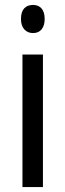

<svg xmlns="http://www.w3.org/2000/svg" viewBox="-20 -758 265 778"><path d="M154 -537V0H71V-537ZM114 -738Q136 -738 148.5 -723.5Q161 -709 161 -681Q161 -654 148.5 -639Q136 -624 114 -624Q92 -624 78.5 -639Q65 -654 65 -681Q65 -710 78 -724Q91 -738 114 -738Z"/></svg>

Font: Noto Sans Arabic Condensed
Style: Regular
Weight: 400
Width: 3
Designer: Monotype Design Team, Nadine Chahine, Nizar Qandah and Khaled Hosny
Foundry: Monotype Imaging Inc.
Version: Version 2.012